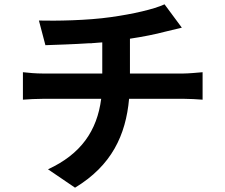

<svg xmlns="http://www.w3.org/2000/svg" viewBox="-20 -812 1040 888"><path d="M577 -355H831C858 -355 890 -353 917 -351V-478C895 -476 850 -472 828 -472H581V-633C641 -642 697 -653 746 -666C763 -670 787 -676 821 -684L741 -792C691 -769 594 -747 494 -733C384 -717 236 -715 160 -717L190 -603C243 -605 317 -607 393 -612H404C408 -613 411 -613 415 -613L426 -614C435 -615 444 -615 453 -616V-472H177C146 -472 113 -475 86 -478V-351C112 -353 148 -355 179 -355H448C429 -207 354 -99 202 -29L327 56C496 -46 562 -187 577 -355Z"/></svg>

Font: Glow Sans SC Normal
Style: Bold
Weight: 700
Designer: Ryoko NISHIZUKA (kana, bopomofo & ideographs); Paul D. Hunt (Latin, Greek & Cyrillic); Sandoll Communications, Soo-young
Version: Version 0.93